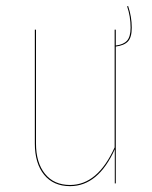

<svg xmlns="http://www.w3.org/2000/svg" viewBox="-20 -617 512 646"><path d="M423.3 -523.9Q423.3 -491.2 410.4 -477.5Q397.5 -463.9 369.6 -460.4V0H366.2V-114.7Q310.1 9.3 215.8 9.3Q159.7 9.3 128.4 -29.1Q97.2 -67.4 97.2 -134.3V-517.1H101.1V-134.3Q101.1 -69.8 131.3 -32.2Q161.6 5.4 215.8 5.4Q308.6 5.4 365.7 -121.1V-517.1H369.6V-463.9Q395 -466.8 407.2 -480Q419.4 -493.2 419.4 -523.9Q419.4 -561.5 407.7 -595.7L411.1 -596.7Q423.3 -561 423.3 -523.9Z"/></svg>

Font: Fira Sans Compressed Four
Style: Regular
Weight: 100
Width: 1
Designer: Carrois Corporate & Edenspiekermann AG
Foundry: Carrois Corporate GbR & Edenspiekermann AG
Version: Version 4.203;PS 004.203;hotconv 1.0.88;makeotf.lib2.5.64775